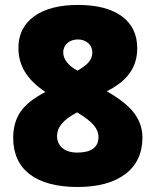

<svg xmlns="http://www.w3.org/2000/svg" viewBox="-20 -744 626 774"><path d="M294.9 -724.1C219.7 -724.1 160.6 -709 118.2 -678.7C75.7 -647.9 54.2 -605.5 54.2 -550.8C54.2 -481 87.4 -423.8 163.1 -373C116.2 -349.1 83 -322.8 63 -293.9C43 -264.6 33.2 -229.5 33.2 -188C33.2 -60.5 125 9.8 293 9.8C375.5 9.8 439.5 -7.8 485.4 -42.5C531.2 -77.1 554.2 -126.5 554.2 -189.9C554.2 -224.6 543.5 -256.8 522 -286.6C500 -316.4 462.9 -346.2 410.2 -376C495.6 -418.5 533.2 -474.1 533.2 -549.8C533.2 -605.5 512.2 -648.4 470.7 -678.7C428.7 -709 370.1 -724.1 294.9 -724.1ZM210 -195.8C210 -230.5 232.9 -260.3 291 -291C355.5 -252.4 377 -223.6 377 -191.9C377 -149.9 348.1 -128.9 291 -128.9C240.2 -128.9 210 -155.3 210 -195.8ZM293.9 -585C325.7 -585 352.1 -564.5 352.1 -533.2C352.1 -505.4 338.4 -485.8 292 -459C253.9 -480.5 234.9 -505.4 234.9 -533.2C234.9 -564 260.7 -585 293.9 -585Z"/></svg>

Font: Sahel Black
Style: Bold
Weight: 900
Foundry: Saber Rastikerdar (saber.rastikerdar@gmail.com)
Version: Version 3.4.0